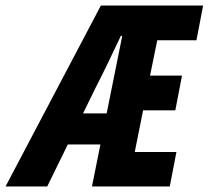

<svg xmlns="http://www.w3.org/2000/svg" viewBox="-85 -671 751 691"><path d="M-65 0 278 -651H646L622 -526H481L455 -399H570L546 -274H430L400 -124H550L526 0H246L355 -542H350Q327 -493 304.5 -446.5Q282 -400 260 -357L85 0ZM97 -151 119 -263H355L332 -151Z"/></svg>

Font: Source Code Pro ExtraLight ExtraBold
Style: Italic
Weight: 800
Italic angle: -11°
Monospace: yes
Version: Version 1.016;hotconv 1.0.116;makeotfexe 2.5.65601